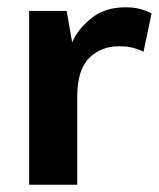

<svg xmlns="http://www.w3.org/2000/svg" viewBox="-20 -507 436 527"><path d="M60 0V-477H163L178 -391Q195 -429 232 -458Q269 -487 325 -487Q348 -487 366 -482Q384 -477 396 -470L374 -365Q363 -371 346 -375.5Q329 -380 306 -380Q257 -380 224.5 -347.5Q192 -315 192 -241V0Z"/></svg>

Font: Mukta Mahee
Style: Bold
Weight: 700
Designer: Shuchita Grover, Noopur Datye, Girish Dalvi, Yashodeep Gholap
Foundry: Ek Type
Version: Version 2.538;PS 1.000;hotconv 16.6.51;makeotf.lib2.5.65220;